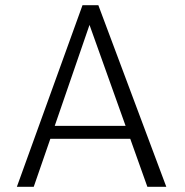

<svg xmlns="http://www.w3.org/2000/svg" viewBox="-20 -720 712 740"><path d="M482 -185H174L110 0H45L298 -700H359L621 0H548ZM191 -235H464L325 -624Z"/></svg>

Font: Antic
Style: Regular
Weight: 400
Version: Version 1.0002